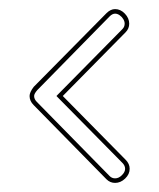

<svg xmlns="http://www.w3.org/2000/svg" viewBox="-20 -517 350 422"><path d="M214 -123 54 -286Q45 -295 45 -306Q45 -314 54 -326L214 -488Q223 -497 233 -497Q245 -497 254.5 -487Q264 -477 264 -465Q264 -454 256 -446L118 -306L256 -166Q265 -157 265 -146Q265 -134 255 -124.5Q245 -115 233 -115Q222 -115 214 -123ZM221 -130Q226 -125 233 -125Q241 -125 248 -132Q255 -139 255 -146Q255 -153 249 -159L104 -306L249 -453Q254 -458 254 -465Q254 -470 251 -475Q248 -480 243 -483.5Q238 -487 233 -487Q227 -487 221 -481L62 -319Q55 -311 55 -306Q55 -299 61 -293Z"/></svg>

Font: Soda Fountain
Style: Outline
Weight: 400
Version: Version 1.0